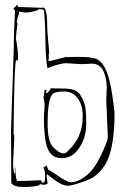

<svg xmlns="http://www.w3.org/2000/svg" viewBox="-20 -733 504 766"><path d="M244 -506 250 -505Q257 -506 297.5 -506Q338 -506 358.5 -500Q379 -494 393 -472Q417 -436 430 -339Q437 -295 437 -278Q437 -189 420.5 -127Q404 -65 359 -31Q343 -18 303.5 -5Q264 8 251 8Q238 8 222 0Q202 -10 168 -38Q166 -36 166 -29L170 -1Q164 4 155.5 4Q147 4 142.5 2Q138 0 138 1V3Q138 4 138.5 5Q139 6 130 8Q109 13 72 13Q35 13 25 -3L24 -215L35 -540Q35 -609 40 -689V-691Q40 -693 37 -694Q34 -695 34 -699L48 -713Q51 -713 51.5 -709Q52 -705 54 -705H61L143 -702Q155 -702 156 -703Q168 -686 168 -647.5Q168 -609 172 -572.5Q176 -536 176 -517L174 -519V-517L175 -503Q175 -501 173 -491Q174 -490 182 -490ZM404 -338 406 -382Q406 -420 392.5 -449.5Q379 -479 346 -479L303 -477L244 -481Q221 -481 169 -461Q162 -500 161 -577.5Q160 -655 155 -693Q151 -696 144 -696H132L133 -693Q102 -683 84 -683L57 -686Q56 -686 56 -681.5Q56 -677 54 -677V-672Q47 -654 47 -642Q49 -640 50 -640Q44 -595 44 -586V-576L46 -564Q52 -528 52 -509.5Q52 -491 49 -491Q47 -493 45 -493Q37 -493 34 -197L35 -198Q37 -198 37 -183L32 -81Q32 -58 38 -38Q38 -41 40 -47L39 -59Q41 -65 41 -68Q41 -22 49 -11Q92 -11 143 -14Q148 -4 152 -4Q160 -4 160 -29Q160 -54 153 -64Q157 -68 165 -72Q170 -68 171 -57Q183 -51 202 -38Q246 -6 263 -6Q292 -6 324.5 -32.5Q357 -59 382 -111.5Q407 -164 410 -183V-191L404 -333ZM166 -373 164 -364Q164 -359 169.5 -363.5Q175 -368 176 -369.5Q177 -371 179.5 -375.5Q182 -380 183 -381Q194 -380 224.5 -380Q255 -380 272 -375Q289 -370 300 -355Q314 -332 319 -311.5Q324 -291 324 -238Q324 -185 296.5 -143.5Q269 -102 227 -102Q185 -102 170 -140.5Q155 -179 155 -265L158 -312Q158 -327 153 -345Q156 -348 156 -356Q156 -364 157 -369.5Q158 -375 164 -375Q166 -375 166 -373ZM310 -268Q310 -315 289.5 -341.5Q269 -368 237.5 -368Q206 -368 194 -361Q170 -347 170 -241Q170 -174 188 -151Q195 -141 209 -131Q223 -121 231.5 -121Q240 -121 245 -125Q250 -129 258 -138Q266 -147 268 -149Q310 -197 310 -268Z"/></svg>

Font: Londrina Sketch
Style: Regular
Weight: 400
Designer: Marcelo Magalhaes
Foundry: Marcelo Magalhaes
Version: Version 1.001 2011